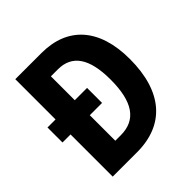

<svg xmlns="http://www.w3.org/2000/svg" viewBox="-191 -854 995 995"><g transform="rotate(-45 306.5 -357.0)"><path d="M264 -714H72V-419H13V-309H72V0H250C452 0 566 -129 566 -368C566 -593 454 -714 264 -714ZM264 -594C366 -594 420 -522 420 -363C420 -201 366 -122 253 -122H213V-309H303V-419H213V-594Z"/></g></svg>

Font: Noto Sans Arabic UI Cn
Style: Bold
Weight: 700
Width: 3
Designer: Monotype Design Team, Nadine Chahine and Nizar Qandah
Foundry: Monotype Imaging Inc.
Version: Version 2.010